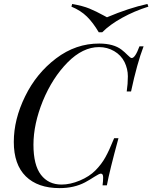

<svg xmlns="http://www.w3.org/2000/svg" viewBox="-20 -944 776 978"><path d="M631.3 -555.2Q631.3 -592.8 614.3 -627.9Q596.7 -663.1 561.5 -683.6Q526.4 -704.1 484.4 -704.1Q401.4 -704.1 324.2 -626Q247.1 -547.9 198.2 -429.7Q150.4 -311.5 150.4 -207Q150.4 -103.5 188.5 -53.7Q226.6 -3.9 293.5 -3.9Q337.9 -3.9 386.7 -24.4Q435.5 -44.9 466.3 -76.2Q497.1 -107.4 516.6 -142.6Q536.1 -177.2 561.5 -240.2H583.5Q538.1 -74.2 524.4 0H502.4Q505.4 -21.5 505.4 -40.5Q505.4 -59.6 493.7 -59.6Q485.8 -59.6 461.4 -43.9Q437.5 -28.3 413.1 -15.1Q357.4 14.2 283.7 14.2Q172.4 14.2 111.3 -45.9Q50.3 -106 50.3 -221.2Q50.3 -335.9 107.9 -453.1Q165 -570.3 265.6 -646.5Q366.2 -722.7 486.3 -722.2Q558.6 -721.7 598.6 -691.4Q615.2 -678.7 629.9 -663.6Q644.5 -648.4 650.9 -648.4Q668.5 -648.4 690.4 -708H711.4Q678.2 -621.6 647.5 -478H625.5Q631.3 -517.1 631.3 -555.2ZM731 -923.8 735.8 -910.2Q664.1 -887.7 601.6 -853Q539.1 -818.4 501 -779.8H482.9Q454.6 -828.1 422.9 -859.4Q391.1 -890.6 343.8 -910.2L347.7 -923.8Q402.3 -914.1 435.5 -900.4Q468.8 -886.7 508.8 -864.7L524.9 -856Q636.7 -903.3 731 -923.8Z"/></svg>

Font: PlayfairDisplaySC-Italic
Style: Italic
Weight: 400
Italic angle: -14°
Designer: Claus Eggers Sørensen
Foundry: Claus Eggers Sørensen
Version: Version 1.004;PS 001.004;hotconv 1.0.70;makeotf.lib2.5.58329